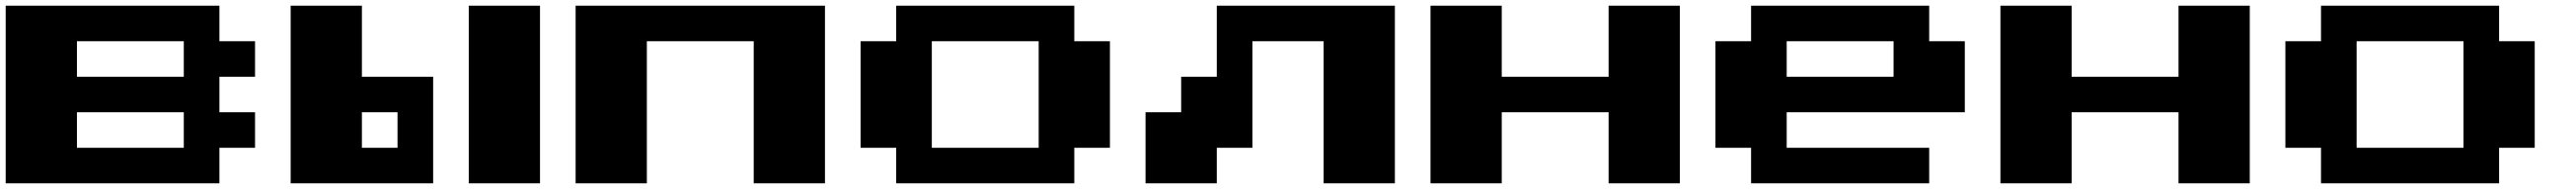

<svg xmlns="http://www.w3.org/2000/svg" viewBox="-20 -770 9040 665"><path d="M0 -125V-750H750V-625H875V-500H750V-375H875V-250H750V-125ZM250 -500H625V-625H250ZM250 -250H625V-375H250Z M1000 -125V-750H1250V-500H1500V-125ZM1625 -125V-750H1875V-125ZM1250 -250H1375V-375H1250Z M2000 -125V-750H2875V-125H2625V-625H2250V-125Z M3125 -125V-250H3000V-625H3125V-750H3750V-625H3875V-250H3750V-125ZM3250 -250H3625V-625H3250Z M4875 -750V-125H4625V-625H4375V-250H4250V-125H4000V-375H4125V-500H4250V-750Z M5000 -125V-750H5250V-500H5625V-750H5875V-125H5625V-375H5250V-125Z M6125 -125V-250H6000V-625H6125V-750H6750V-625H6875V-375H6250V-250H6750V-125ZM6250 -500H6625V-625H6250Z M7000 -125V-750H7250V-500H7625V-750H7875V-125H7625V-375H7250V-125Z M8125 -125V-250H8000V-625H8125V-750H8750V-625H8875V-250H8750V-125ZM8250 -250H8625V-625H8250Z"/></svg>

Font: Press Start 2P
Style: Regular
Weight: 400
Designer: CodeMan38
Foundry: CodeMan38
Version: Version 3.000